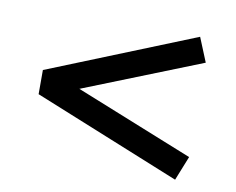

<svg xmlns="http://www.w3.org/2000/svg" viewBox="-59 -637 766 622"><g transform="rotate(10 324.0 -326.0)"><path d="M552.5 -91 69 -287V-366.5L552 -561L584.5 -481.5L196 -327L584.5 -171Z"/></g></svg>

Font: Geologica EX
Style: Regular
Weight: 400
Designer: Sindre Bremnes, Frode Helland
Foundry: Monokrom Skriftforlag AS
Version: Version 1.010;gftools[0.9.28]